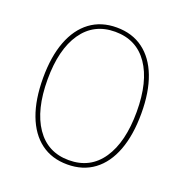

<svg xmlns="http://www.w3.org/2000/svg" viewBox="-136 -882 971 1012"><g transform="rotate(20 349.5 -376.0)"><path d="M349 8Q262 8 200.5 -38Q139 -84 106.5 -170.5Q74 -257 74 -378Q74 -497.5 106.5 -583Q139 -668.5 200.5 -714.2Q262 -760 349 -760Q436.5 -760 498.2 -714.2Q560 -668.5 592.5 -583Q625 -497.5 625 -378Q625 -257 592.5 -170.5Q560 -84 498.2 -38Q436.5 8 349 8ZM349 -16Q469 -16 534 -112Q599 -208 599 -378Q599 -547 534 -641.5Q469 -736 349 -736Q230 -736 164.5 -641.5Q99 -547 99 -378Q99 -208 164.5 -112Q230 -16 349 -16Z"/></g></svg>

Font: Hepta Slab ExtraLight ExtraLight
Style: Regular
Weight: 250
Version: Version 1.102